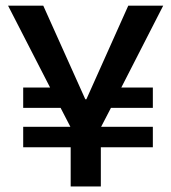

<svg xmlns="http://www.w3.org/2000/svg" viewBox="-20 -673 613 687"><path d="M63 -146V-219.2H231.9L196.8 -287.1H63V-359.9H159.2L8.8 -652.8H134.8L285.2 -317.9H289.1L439 -652.8H564L414.1 -359.9H526.9V-287.1H377L341.8 -219.2H526.9V-146H340.8V-5.9H232.9V-146Z"/></svg>

Font: Bricolage Grotesque Medium
Style: Regular
Weight: 500
Designer: Mathieu Triay
Foundry: Atelier Triay
Version: Version 1.000;gftools[0.9.30]